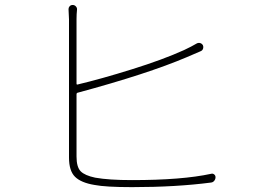

<svg xmlns="http://www.w3.org/2000/svg" viewBox="-20 -771 1040 773"><path d="M292 -397.5Q288.1 -396.5 288.1 -391.6V-140.6Q288.1 -98.6 304.7 -81.5Q321.3 -64.5 363.3 -55.7Q418 -45.9 511.7 -45.9Q712.9 -45.9 830.1 -71.3Q836.9 -73.2 842.3 -68.8Q847.7 -64.5 847.7 -57.6Q847.7 -49.8 842.8 -43.5Q837.9 -37.1 830.1 -36.1Q688.5 -17.6 511.7 -17.6Q405.3 -17.6 360.4 -26.4Q306.6 -35.2 282.2 -59.1Q257.8 -83 257.8 -136.7V-693.4L255.9 -734.4Q255.9 -740.2 259.8 -745.1Q264.6 -751 272.5 -751Q280.3 -751 285.6 -745.1Q291 -739.3 290 -731.4Q288.1 -713.9 288.1 -693.4V-434.6Q288.1 -429.7 292 -430.7Q386.7 -453.1 511.7 -492.2Q636.7 -531.2 720.7 -569.3Q752 -584 771.5 -595.7Q778.3 -599.6 785.6 -597.7Q793 -595.7 796.9 -588.9Q799.8 -582 797.4 -574.7Q794.9 -567.4 787.1 -564.5Q750 -547.9 732.4 -541Q574.2 -473.6 292 -397.5Z"/></svg>

Font: Gen Jyuu Gothic ExtraLight
Style: Regular
Weight: 100
Designer: [Source Han Sans]
Ryoko NISHIZUKA  (kana & ideographs); Paul D. Hunt (Latin, Greek & Cyrillic); Wenlong ZHANG  (bopomofo
Version: Version 1.002.20150607